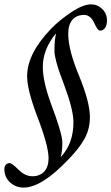

<svg xmlns="http://www.w3.org/2000/svg" viewBox="-20 -724 509 878"><path d="M87.9 133.8Q52.2 133.8 26.1 110.1Q0 86.4 0 48.8Q0 36.6 6.8 29.3Q13.7 22 24.9 22Q34.7 22 66.9 54.2Q96.2 82 127.9 82Q162.6 82 182.4 60.3Q202.1 38.6 202.1 -1Q202.1 -58.1 147 -200.2Q104 -316.4 104 -375Q104 -478.5 212.9 -591.8Q249.5 -629.9 304.4 -667Q359.4 -704.1 396 -704.1Q425.3 -704.1 447.3 -683.1Q469.2 -662.1 469.2 -630.9Q469.2 -609.9 460.7 -596.9Q452.1 -584 439 -584Q436.5 -584 434.1 -584.7Q431.6 -585.4 429.4 -587.9Q427.2 -590.3 425.8 -592Q424.3 -593.8 421.9 -598.1Q419.4 -602.5 418.2 -604.5Q417 -606.4 414.1 -612.3Q411.1 -618.2 410.2 -620.1Q403.3 -635.7 391.4 -645.8Q379.4 -655.8 365.2 -655.8Q330.1 -655.8 311 -633.3Q292 -610.8 292 -569.8Q292 -495.6 341.8 -377Q391.1 -256.3 391.1 -189Q391.1 -133.8 366.7 -89.8Q342.3 -45.9 294.9 2.9Q171.4 133.8 87.9 133.8ZM257.8 -6.8H258.8Q315.9 -68.4 315.9 -165Q315.9 -222.2 272.9 -336.9Q257.8 -377 251 -396.5Q244.1 -416 236.6 -444.6Q229 -473.1 229 -491.2Q229 -541.5 235.8 -567.9L233.9 -568.8Q175.8 -497.6 175.8 -418Q175.8 -354 210.9 -255.9Q265.1 -112.3 265.1 -73.2Q265.1 -32.2 257.8 -6.8Z"/></svg>

Font: Junicode SmCond Medium
Style: Italic
Weight: 500
Width: 4
Italic angle: -11°
Designer: Peter S. Baker
Version: Version 2.206